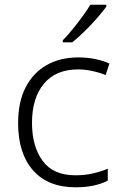

<svg xmlns="http://www.w3.org/2000/svg" viewBox="-20 -786 516 816"><path d="M301 10Q184 10 120.5 -62Q57 -134 57 -263Q57 -353 89 -415Q121 -477 178.5 -509.5Q236 -542 313 -542Q351 -542 385 -535Q419 -528 445 -516L429 -467Q402 -478 371 -484.5Q340 -491 312 -491Q217 -491 166.5 -430Q116 -369 116 -264Q116 -164 161 -102.5Q206 -41 301 -41Q340 -41 375 -49Q410 -57 438 -69V-18Q412 -5 378.5 2.5Q345 10 301 10ZM432 -758Q417 -737 392.5 -709Q368 -681 340 -653.5Q312 -626 287 -606H247V-615Q266 -634 288 -661Q310 -688 330.5 -716Q351 -744 364 -766H432Z"/></svg>

Font: Noto Sans Gurmukhi UI Light
Style: Regular
Weight: 300
Designer: Jelle Bosma - Monotype Design Team
Foundry: Monotype Imaging Inc.
Version: Version 2.004; ttfautohint (v1.8.4.7-5d5b)